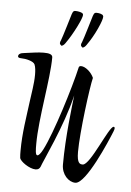

<svg xmlns="http://www.w3.org/2000/svg" viewBox="-47 -626 451 663"><g transform="rotate(5 179.0 -294.5)"><path d="M153 -467C158 -469 162 -474 167 -482C175 -493 188 -515 199 -537C210 -559 215 -573 215 -578C215 -580 215 -581 214 -582C213 -587 197 -590 189 -590C186 -590 184 -590 183 -589C180 -588 178 -584 176 -578C174 -572 152 -497 147 -485C145 -481 144 -478 144 -475C144 -473 145 -471 146 -470C148 -468 150 -466 151 -466C152 -466 152 -467 153 -467ZM226 -467C231 -469 235 -474 240 -482C248 -493 261 -515 271 -537C281 -559 285 -572 285 -578C285 -580 285 -581 284 -582C283 -587 270 -590 262 -590C259 -590 257 -590 256 -589C253 -588 251 -584 249 -578C247 -572 225 -497 220 -485C218 -481 217 -478 217 -475C217 -473 218 -471 219 -470C221 -468 223 -466 224 -466C225 -466 225 -467 226 -467ZM239 1C276 1 341 -152 355 -187C357 -192 358 -196 358 -198C358 -201 357 -203 354 -203C338 -203 285 -64 259 -64C250 -64 239 -65 239 -106C239 -174 260 -334 268 -365C260 -384 239 -402 224 -402C219 -402 217 -400 216 -397C200 -326 150 -164 119 -104C111 -89 105 -82 100 -82C93 -82 93 -102 93 -121C93 -209 122 -349 122 -423C122 -434 110 -437 91 -437C71 -437 50 -433 25 -430C11 -429 4 -424 4 -417C4 -413 8 -411 16 -411C31 -411 58 -405 63 -394C67 -385 68 -371 68 -358C68 -327 61 -291 58 -266C51 -210 41 -154 41 -93C41 -84 41 -75 42 -68C44 -56 77 -33 98 -33C107 -33 112 -37 115 -44C120 -61 183 -189 209 -299C205 -264 191 -154 191 -58C191 -23 216 1 239 1Z"/></g></svg>

Font: Comforter
Style: Regular
Weight: 400
Designer: Robert E. Leuschke
Foundry: Robert E. Leuschke
Version: Version 1.013; ttfautohint (v1.8.3)